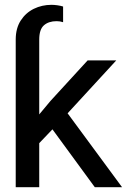

<svg xmlns="http://www.w3.org/2000/svg" viewBox="-20 -780 574 800"><path d="M375 0 198.5 -241.1 143.5 -183.6V0H45.5V-615.1Q45.5 -661.9 66.2 -694.2Q87 -726.6 120.9 -743.3Q154.8 -759.9 194.6 -759.9Q205.3 -759.9 219.3 -758Q233.3 -756 242.9 -752.8V-687.5Q230.1 -691.8 215.9 -691.8Q182.9 -691.8 163.2 -674.7Q143.5 -657.7 143.5 -615.1V-303.3L190.3 -359.4L345.2 -528.4H464.5L261.7 -307.9L488.6 0Z"/></svg>

Font: Interface
Style: Regular
Weight: 400
Designer: Rasmus Andersson
Foundry: rsms
Version: Version 1.8